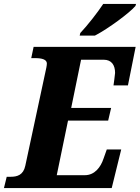

<svg xmlns="http://www.w3.org/2000/svg" viewBox="-37 -951 708 971"><path d="M366 -771H443C511 -806 621 -888 648 -921L651 -931H485C456 -887 405 -822 369 -784ZM-17 0H528L576 -195H503L487 -150C472 -104 441 -65 392 -65H250L307 -341H510L525 -405H323L373 -649H487C528 -649 545 -621 545 -582C545 -575 538 -527 537 -519H610L649 -714H133L121 -657H142C175 -657 200 -650 200 -630C200 -619 196 -602 192 -584L91 -113C81 -65 49 -57 17 -57H-3Z"/></svg>

Font: Noto Serif SemiCondensed Extra
Style: Italic
Weight: 800
Width: 4
Italic angle: -12°
Designer: Monotype Design Team
Foundry: Monotype Imaging Inc.
Version: Version 1.901